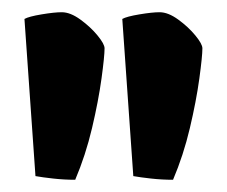

<svg xmlns="http://www.w3.org/2000/svg" viewBox="-20 -729 371 314"><path d="M103 -435Q85 -435 67 -437Q49 -439 38 -441L20 -698Q27 -702 48 -705.5Q69 -709 81 -709Q95 -709 111.5 -697Q128 -685 139.5 -671Q151 -657 151 -650Q151 -637 146 -600.5Q141 -564 130.5 -519.5Q120 -475 103 -435ZM263 -435Q245 -435 227 -437Q209 -439 198 -441L180 -698Q187 -702 208 -705.5Q229 -709 241 -709Q255 -709 271.5 -697Q288 -685 299.5 -671Q311 -657 311 -650Q311 -637 306 -600.5Q301 -564 290.5 -519.5Q280 -475 263 -435Z"/></svg>

Font: Texturina 72pt Black
Style: Regular
Weight: 900
Designer: Guillermo Torres Carreño
Foundry: Omnibus-Type
Version: Version 1.002; ttfautohint (v1.8.3)